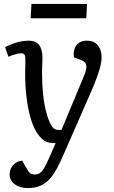

<svg xmlns="http://www.w3.org/2000/svg" viewBox="-20 -728 578 977"><path d="M304 57Q289 92 273 123Q257 154 237 178Q217 202 189 215.5Q161 229 121 229Q82 229 55.5 210Q29 191 29 159Q29 133 46 113Q63 93 93 89L108 117Q117 132 123 141.5Q129 151 136.5 155.5Q144 160 156 160Q172 160 183.5 152Q195 144 206.5 124Q218 104 233 69L263 0H254Q222 0 202 -14.5Q182 -29 164 -59Q147 -87 134.5 -131.5Q122 -176 115 -232.5Q108 -289 108 -353Q108 -364 108.5 -377.5Q109 -391 109 -405Q109 -419 109 -429Q109 -445 103.5 -451Q98 -457 87 -457Q76 -457 55.5 -451Q35 -445 23 -439L6 -488Q17 -494 36 -502Q55 -510 78 -515.5Q101 -521 124 -521Q164 -521 180 -498Q196 -475 196 -435Q196 -424 195.5 -412Q195 -400 194.5 -387.5Q194 -375 194 -360Q194 -302 198.5 -255Q203 -208 211.5 -171.5Q220 -135 232 -108Q240 -91 246.5 -82Q253 -73 260.5 -70Q268 -67 277 -67H293L406 -338Q417 -364 419 -380.5Q421 -397 414.5 -407Q408 -417 391 -423L356 -436Q351 -473 368.5 -497Q386 -521 423 -521Q448 -521 464 -510Q480 -499 488.5 -480Q497 -461 497 -437Q497 -422 493.5 -403.5Q490 -385 482 -360.5Q474 -336 461 -303Q448 -270 428 -226ZM140 -708H423L419 -635H136Z"/></svg>

Font: Literata
Style: Italic
Weight: 400
Italic angle: -2°
Designer: Latin by Veronika Burian and Jose Scaglione. Greek by Irene Vlachou. Cyrillic by Vera Evstafieva
Foundry: TypeTogether
Version: Version 3.103;gftools[0.9.29]